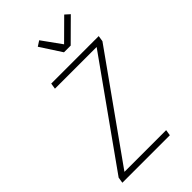

<svg xmlns="http://www.w3.org/2000/svg" viewBox="-286 -1074 1172 1172"><g transform="rotate(-45 300.0 -488.5)"><path d="M39 0 45 -38 514 -697H154L160 -735H570L564 -697L95 -38H455L449 0ZM350 -815 261 -952 295 -974 385 -849 514 -977 544 -950 408 -815Z"/></g></svg>

Font: Iosevka Aile XLt Obl
Style: Regular
Weight: 200
Italic angle: -9°
Designer: Belleve Invis
Foundry: Belleve Invis
Version: Version 31.1.0; ttfautohint (v1.8.4)